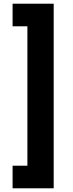

<svg xmlns="http://www.w3.org/2000/svg" viewBox="-20 -852 395 1037"><path d="M128 43H48V165H270V-832H48V-710H128Z"/></svg>

Font: Noto Sans Oriya ExtCond Blk
Style: Regular
Weight: 900
Width: 2
Designer: Amélie Bonet and Sol Matas
Foundry: Google LLC
Version: Version 2.006